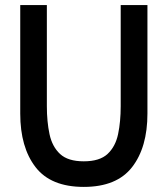

<svg xmlns="http://www.w3.org/2000/svg" viewBox="-20 -720 658 754"><path d="M309 14Q179.5 14 119.5 -63.8Q59.5 -141.5 59.5 -274V-700H164V-303Q164 -242 174.5 -193Q185 -144 216 -115.2Q247 -86.5 309 -86.5Q371.5 -86.5 402.5 -115.5Q433.5 -144.5 443.8 -193.5Q454 -242.5 454 -303V-700H559V-274Q559 -141.5 498.8 -63.8Q438.5 14 309 14Z"/></svg>

Font: Cabin Condensed Medium
Style: Regular
Weight: 500
Width: 3
Designer: Pablo Impallari
Foundry: Pablo Impallari. http://www.impallari.com Igino Marini. http://www.ikern.com
Version: Version 3.001; ttfautohint (v1.8.3)